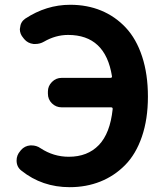

<svg xmlns="http://www.w3.org/2000/svg" viewBox="-20 -774 696 808"><path d="M165 -598.6Q148.4 -588.9 128.9 -588.9Q125 -588.9 121.1 -588.9Q96.7 -591.8 82 -609.4L78.1 -614.3Q63.5 -630.9 63.5 -651.4Q63.5 -654.3 64.5 -657.2Q66.4 -681.6 85.9 -695.3Q174.8 -753.9 275.4 -753.9Q346.7 -753.9 405.8 -729.5Q464.8 -705.1 509.3 -657.7Q553.7 -610.4 578.1 -536.1Q602.5 -461.9 602.5 -367.2Q602.5 -272.5 577.1 -198.7Q551.8 -125 506.3 -79.1Q460.9 -33.2 401.9 -9.8Q342.8 13.7 273.4 13.7Q157.2 13.7 70.3 -55.7Q49.8 -71.3 49.8 -98.6Q49.8 -121.1 65.4 -138.7L68.4 -142.6Q84 -160.2 107.4 -162.1Q110.4 -162.1 112.3 -162.1Q133.8 -162.1 150.4 -150.4Q205.1 -114.3 269.5 -114.3Q348.6 -114.3 396 -163.6Q443.4 -212.9 454.1 -314.5Q455.1 -322.3 447.3 -322.3H239.3Q215.8 -322.3 198.7 -338.9Q181.6 -355.5 181.6 -379.9V-388.7Q181.6 -412.1 198.7 -429.2Q215.8 -446.3 239.3 -446.3H444.3Q452.1 -446.3 451.2 -453.1Q423.8 -627 266.6 -627Q213.9 -627 165 -598.6Z"/></svg>

Font: Gen Jyuu Gothic Bold
Style: Bold
Weight: 700
Designer: [Source Han Sans]
Ryoko NISHIZUKA  (kana & ideographs); Paul D. Hunt (Latin, Greek & Cyrillic); Wenlong ZHANG  (bopomofo
Version: Version 1.002.20150607